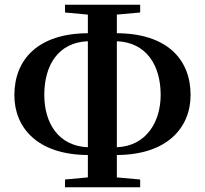

<svg xmlns="http://www.w3.org/2000/svg" viewBox="-20 -778 870 815"><path d="M353 -153C227 -158 168 -257 168 -375C168 -501 227 -598 353 -603ZM353 17H575V-16L476 -25V-120C690 -121 789 -236 789 -375C789 -526 689 -636 476 -637V-716L575 -725V-758H256V-725L353 -716V-637C142 -636 41 -526 41 -374C41 -236 139 -121 353 -120V-25L256 -16V17ZM476 -603C602 -598 662 -500 662 -375C662 -262 602 -158 476 -153Z"/></svg>

Font: Noto Serif JP
Style: Bold
Weight: 700
Designer: Ryoko NISHIZUKA 西塚涼子 (kana & ideographs); Frank Grießhammer (Latin, Greek & Cyrillic); Wenlong ZHANG 张文龙 (bopomofo); San
Foundry: Adobe
Version: Version 2.001;hotconv 1.1.0;makeotfexe 2.6.0